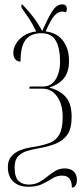

<svg xmlns="http://www.w3.org/2000/svg" viewBox="-20 -685 382 879"><path d="M309 174Q309 119 265 119Q240 119 219.5 132Q199 145 173.5 157.5Q148 170 109 170Q66 170 41 146.5Q16 123 16 80Q16 50 31 32Q46 14 68.5 4.5Q91 -5 114 -9Q137 -13 154 -16Q185 -22 211 -32.5Q237 -43 252 -70Q267 -97 267 -150Q267 -207 241.5 -243Q216 -279 175 -279H115V-289H177Q215 -289 235 -322Q255 -355 255 -402Q255 -464 235.5 -498.5Q216 -533 169 -533Q122 -533 98 -503.5Q74 -474 74 -403Q60 -403 50.5 -413Q41 -423 41 -444Q41 -463 52.5 -483.5Q64 -504 87.5 -520.5Q111 -537 146 -541Q128 -577 112 -601.5Q96 -626 78 -651V-664H83Q106 -640 129.5 -610.5Q153 -581 173 -543Q196 -595 217 -630Q238 -665 264 -665Q286 -665 286 -644Q286 -639 284.5 -635Q283 -631 282 -629Q274 -632 264 -632Q246 -632 229 -613Q212 -594 189 -541Q241 -535 268.5 -498.5Q296 -462 296 -406Q296 -357 273.5 -328Q251 -299 208 -285V-283Q255 -271 281.5 -240.5Q308 -210 308 -150Q308 -96 288 -68Q268 -40 234.5 -27Q201 -14 162 -7Q132 -2 106 5.5Q80 13 63.5 30Q47 47 47 81Q47 127 65 143.5Q83 160 112 160Q139 160 159 149Q179 138 196.5 123.5Q214 109 233 97.5Q252 86 277 86Q302 86 317 99.5Q332 113 332 138Q332 154 326 164Q320 174 309 174Z"/></svg>

Font: Noto Serif Display ExtraCondensed ExtraLight
Style: Regular
Weight: 200
Width: 2
Designer: Monotype Design Team
Foundry: Monotype Imaging Inc.
Version: Version 2.009